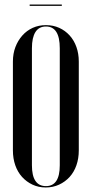

<svg xmlns="http://www.w3.org/2000/svg" viewBox="-20 -819 405 848"><path d="M37 -547Q37 -582 48 -611Q59 -640 78.5 -662Q98 -684 124.5 -696Q151 -708 183 -708Q215 -708 241.5 -696Q268 -684 287.5 -662.5Q307 -641 317.5 -611.5Q328 -582 328 -547V-155Q328 -119 317.5 -89Q307 -59 287.5 -37.5Q268 -16 241 -3.5Q214 9 182 9Q150 9 123.5 -3.5Q97 -16 77.5 -37.5Q58 -59 47.5 -89Q37 -119 37 -155ZM121 -89Q121 3 183 3Q244 3 244 -89V-606Q244 -702 183 -702Q152 -702 136.5 -677.5Q121 -653 121 -606ZM253 -793H111V-799H253Z"/></svg>

Font: Moniqa SemBd Narrow Display
Style: Regular
Weight: 600
Width: 4
Designer: Rajesh Rajput
Foundry: Rajesh Rajput
Version: Version 1.000